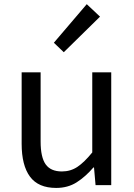

<svg xmlns="http://www.w3.org/2000/svg" viewBox="-20 -892 647 925"><path d="M250.7 13.4Q164.6 13.4 124.5 -40.9Q84.3 -95.1 84.3 -199.3V-543.4H175.7V-210.3Q175.7 -134.6 199.9 -100.3Q224.2 -66 278.3 -66Q319.9 -66 353 -88.1Q386 -110.1 424.5 -157.6V-543.4H515.9V0H440.4L432.9 -85.3H430.1Q392.1 -40.9 349.5 -13.7Q306.9 13.4 250.7 13.4ZM287.3 -640.4 239.5 -686.1 398 -871.9 461.9 -811.8Z"/></svg>

Font: Noto Sans HK Thin
Style: Regular
Weight: 100
Designer: Ryoko NISHIZUKA 西塚涼子 (kana, bopomofo & ideographs); Paul D. Hunt (Latin, Greek & Cyrillic); Sandoll Communications 산돌커뮤니
Foundry: Adobe
Version: Version 2.004-H2;hotconv 1.0.118;makeotfexe 2.5.65603